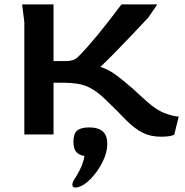

<svg xmlns="http://www.w3.org/2000/svg" viewBox="-20 -608 838 868"><path d="M551 -64Q513 -104 459 -156Q417 -198 376.5 -216Q336 -234 269 -234H222V0H90V-508L80 -588H222V-332H278Q298 -332 311 -337Q324 -342 335 -353Q408 -426 529 -588H691L650 -528Q477 -344 434 -306Q460 -297 482.5 -283.5Q505 -270 539 -242Q580 -209 622 -169L642 -151Q687 -110 727 -95.5Q767 -81 788 -81L768 0Q755 10 707 10Q660 10 624 -8.5Q588 -27 551 -64ZM322 240Q307 240 307 226Q307 219 312 209Q327 188 342 157.5Q357 127 362 97Q336 93 324 78Q312 63 312 32Q312 -3 328.5 -17.5Q345 -32 383 -32Q424 -32 444.5 -14Q465 4 465 43Q465 81 444 123.5Q423 166 392 198.5Q361 231 333 238Q325 240 322 240Z"/></svg>

Font: Gold
Style: Regular
Weight: 400
Designer: jaiki
Version: Version 1.000